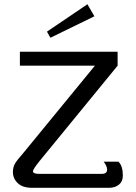

<svg xmlns="http://www.w3.org/2000/svg" viewBox="-20 -897 648 917"><path d="M430.8 -819.2 220.8 -716.7 204.2 -745.8 397.5 -876.7ZM75 -650H541.7V-583.3L166.7 -125Q137.5 -88.3 137.5 -79.2Q137.5 -66.7 166.7 -66.7H466.7Q491.7 -66.7 491.7 -87.5Q491.7 -95 487.5 -104.2Q483.3 -113.3 479.2 -119.2L475 -125H545.8Q566.7 -104.2 566.7 -58.3Q566.7 -30 547.9 -15Q529.2 0 500 0H133.3Q88.3 0 65 -22.1Q41.7 -44.2 41.7 -75Q41.7 -98.3 51.2 -115Q60.8 -131.7 91.7 -166.7L433.3 -583.3H75Z"/></svg>

Font: BoonBaan
Style: Regular
Weight: 400
Designer: Sungsit Sawaiwan
Foundry: FontUni
Version: Version 2.0